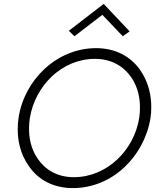

<svg xmlns="http://www.w3.org/2000/svg" viewBox="-20 -956 801 985"><path d="M505 -880 610 -770 645 -795 512 -936 333 -798 362 -770ZM75 -350C72 -331 71 -311 71 -293C71 -240 81 -169 130 -101C178 -33 254 9 354 9C557 9 720 -154 752 -350C755 -369 756 -388 756 -407C756 -461 745 -532 697 -600C648 -667 572 -709 473 -709C272 -709 104 -547 75 -350ZM133 -350C160 -515 296 -654 467 -654C551 -654 613 -617 653 -560C692 -503 698 -444 698 -403C698 -386 697 -368 694 -350C668 -186 529 -47 359 -47C275 -47 213 -84 174 -141C135 -197 129 -256 129 -297C129 -314 130 -332 133 -350Z"/></svg>

Font: Jost Light
Style: Italic
Weight: 300
Italic angle: -5°
Version: Version 3.710